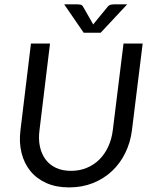

<svg xmlns="http://www.w3.org/2000/svg" viewBox="-20 -838 682 866"><path d="M65.4 0ZM300.3 -67.4Q339.4 -67.4 371.8 -81.1Q404.3 -94.7 428.7 -119.1Q453.1 -143.6 468.5 -177.2Q483.9 -210.9 488.8 -251L537.1 -641.6H623.5L575.2 -251Q568.4 -195.8 545.2 -148.4Q522 -101.1 485.1 -66.4Q448.2 -31.7 399.2 -12.2Q350.1 7.3 291.5 7.3Q233.4 7.3 189.5 -12.2Q145.5 -31.7 117.2 -66.4Q88.9 -101.1 77.1 -148.4Q65.4 -195.8 72.3 -251L119.6 -641.6H205.6L158.2 -251.5Q152.8 -211.4 159.9 -177.7Q167 -144 185.1 -119.4Q203.1 -94.7 232.2 -81.1Q261.2 -67.4 300.3 -67.4ZM269.5 -818.4H330.1Q335.4 -818.4 342.8 -817.1Q350.1 -815.9 354.5 -808.1L396 -735.8L400.4 -727.5L406.7 -735.8L465.3 -807.1Q472.2 -815.4 480 -816.9Q487.8 -818.4 493.2 -818.4H553.7L434.1 -690.4H357.4Z"/></svg>

Font: Carlito
Style: Italic
Weight: 400
Italic angle: -7°
Designer: Lukasz Dziedzic
Foundry: tyPoland Lukasz Dziedzic
Version: Version 1.104